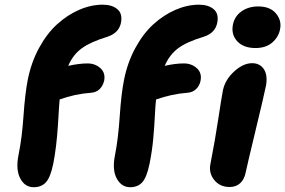

<svg xmlns="http://www.w3.org/2000/svg" viewBox="-20 -805 1205 811"><path d="M122.1 -14.2Q85.4 -14.2 65.7 -51Q45.9 -87.9 58.1 -149.9Q72.8 -220.7 79.3 -315.7Q85.9 -410.6 97.2 -467.8Q111.8 -541.5 145 -602.5Q178.2 -663.6 221.7 -702.9Q265.1 -742.2 314.9 -763.7Q364.7 -785.2 414.1 -785.2Q452.6 -785.2 475.3 -766.6Q498 -748 491.2 -710Q482.9 -666 434.1 -649.9Q362.3 -627.9 325.2 -600.8Q288.1 -573.7 268.1 -526.9Q314.5 -537.1 350.1 -537.1Q381.8 -537.1 404.1 -517.1Q426.3 -497.1 419.9 -463.9Q415 -442.9 400.9 -428.7Q386.7 -414.6 363.8 -413.1Q295.9 -408.2 231.9 -384.8Q230.5 -373.5 224.9 -280Q219.2 -186.5 205.1 -113.8Q193.4 -56.6 174.3 -35.4Q155.3 -14.2 122.1 -14.2ZM529.8 -14.2Q493.2 -14.2 473.1 -51Q453.1 -87.9 465.8 -149.9Q479.5 -219.7 485.8 -314.7Q492.2 -409.7 503.9 -467.8Q518.6 -541.5 551.8 -602.5Q585 -663.6 628.4 -702.9Q671.9 -742.2 721.7 -763.7Q771.5 -785.2 820.8 -785.2Q859.4 -785.2 882.1 -766.6Q904.8 -748 897.9 -710Q889.6 -665.5 840.8 -649.9Q769 -628.4 732.4 -601.1Q695.8 -573.7 675.8 -526.9Q720.2 -537.1 756.8 -537.1Q789.1 -537.1 811.3 -517.1Q833.5 -497.1 827.1 -463.9Q823.2 -443.4 808.6 -429Q793.9 -414.6 771 -413.1Q705.6 -408.2 639.2 -384.8Q636.2 -359.4 634 -313.7Q631.8 -268.1 627.2 -218Q622.6 -168 611.8 -113.8Q600.1 -56.6 581.3 -35.4Q562.5 -14.2 529.8 -14.2ZM1059.1 -602.1Q1008.8 -602.1 982.2 -630.6Q955.6 -659.2 963.9 -701.2Q971.2 -736.8 1000.5 -757.3Q1029.8 -777.8 1070.8 -777.8Q1121.1 -777.8 1145.8 -748Q1170.4 -718.3 1163.1 -682.1Q1157.2 -649.4 1130.4 -625.7Q1103.5 -602.1 1059.1 -602.1ZM950.2 -15.1Q908.7 -15.1 884.8 -44.9Q860.8 -74.7 869.1 -113.8Q888.2 -211.4 901.9 -302Q915.5 -392.6 921.9 -424.8Q931.6 -469.2 969.7 -503.7Q1007.8 -538.1 1044.9 -538.1Q1077.1 -538.1 1094 -513.7Q1110.8 -489.3 1104 -445.8Q1097.2 -410.2 1061 -260.5Q1024.9 -110.8 1018.1 -78.1Q1012.7 -48.3 995.1 -31.7Q977.5 -15.1 950.2 -15.1Z"/></svg>

Font: Shantell Sans Bouncy
Style: Bold Italic
Weight: 700
Italic angle: -11.31°
Designer: Stephen Nixon, Anya Danilova, Shantell Martin
Foundry: Arrow Type
Version: Version 1.006;[9816181b4]